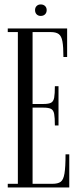

<svg xmlns="http://www.w3.org/2000/svg" viewBox="-20 -824 362 844"><path d="M134.1 -779.8Q134.1 -790.9 141.1 -797.7Q148 -804.5 158.9 -804.5Q170.8 -804.5 178 -797.6Q185.2 -790.6 185.2 -779.7Q185.2 -768.2 178.1 -761.1Q170.9 -754 159 -754Q147.8 -754 140.9 -761.1Q134.1 -768.1 134.1 -779.8ZM14.1 0V-16H58.5V-683H14.1V-699H275.1V-573.5H258.8Q258.8 -618.5 254.4 -642Q250.1 -665.5 238.2 -674.2Q226.4 -683 202.8 -683H123.2V-366.9H170.1Q193.8 -366.9 204.3 -372.4Q214.9 -377.9 218.1 -394.5Q221.2 -411.1 221.2 -445.1H237.2V-272.6H221.2Q221.2 -307 218.1 -323.4Q214.9 -339.9 204.3 -345.4Q193.8 -350.9 170.1 -350.9H123.2V-16H210.6Q234.2 -16 246.5 -24.6Q258.8 -33.2 263.4 -61.1Q268.1 -89 268.1 -145.5H284.5V0Z"/></svg>

Font: Emberly Black
Style: Regular
Weight: 900
Designer: Rajesh Rajput
Foundry: Rajesh Rajput
Version: Version 1.000